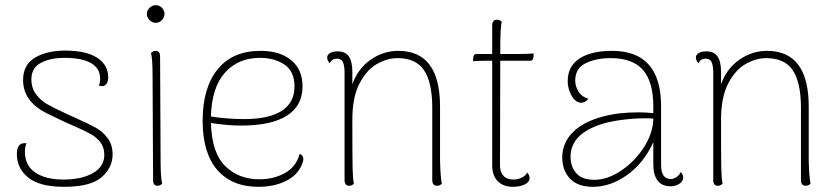

<svg xmlns="http://www.w3.org/2000/svg" viewBox="-20 -708 3228 740"><path d="M45 -114Q45 -138 54 -148Q63 -158 82 -156Q76 -141 76 -124Q76 -70 116 -43Q156 -16 224 -16Q295 -16 338.5 -41Q382 -66 382 -111Q382 -140 367 -159.5Q352 -179 329.5 -191.5Q307 -204 266 -222Q251 -228 221 -242Q212 -246 164 -269.5Q116 -293 92.5 -325Q69 -357 69 -400Q69 -458 114.5 -485.5Q160 -513 231 -513Q312 -513 354.5 -485.5Q397 -458 397 -410Q397 -387 384 -379Q380 -376 373 -376Q369 -376 361 -378Q366 -389 366 -404Q366 -445 330.5 -465Q295 -485 229 -485Q173 -485 137 -465.5Q101 -446 101 -403Q101 -368 119 -344.5Q137 -321 161 -307Q185 -293 237 -269L272 -253Q320 -232 348 -216.5Q376 -201 395 -175.5Q414 -150 414 -113Q414 -62 371.5 -25Q329 12 227 12Q133 12 89 -23.5Q45 -59 45 -114Z M546 -654Q546 -668 556.5 -678Q567 -688 580 -688Q594 -688 604 -678Q614 -668 614 -654Q614 -641 604 -630.5Q594 -620 580 -620Q567 -620 556.5 -630.5Q546 -641 546 -654ZM605 0Q597 8 587 8Q570 8 570 -14L568 -417Q568 -480 562 -504Q570 -512 580 -512Q597 -512 597 -490L599 -87Q599 -24 605 0Z M1149 -95Q1149 -87 1143 -72Q1125 -31 1080 -9.5Q1035 12 976 12Q874 12 817.5 -53Q761 -118 761 -243Q761 -369 818.5 -440.5Q876 -512 984 -512Q1059 -512 1102.5 -476Q1146 -440 1146 -375Q1146 -300 1085.5 -262Q1025 -224 909 -224Q857 -224 793 -234Q796 -119 848 -68Q900 -17 979 -17Q1036 -17 1079 -41.5Q1122 -66 1135 -115Q1149 -110 1149 -95ZM793 -259Q856 -249 921 -249Q1016 -249 1065.5 -280.5Q1115 -312 1115 -375Q1115 -433 1076.5 -459Q1038 -485 982 -485Q898 -485 847 -428Q796 -371 793 -259Z M1683 0Q1675 8 1665 8Q1646 8 1646 -14V-298Q1645 -393 1613.5 -438.5Q1582 -484 1512 -484Q1473 -484 1433 -461.5Q1393 -439 1365.5 -386Q1338 -333 1338 -247Q1338 -97 1339 -57Q1340 -17 1344 0Q1336 8 1326 8Q1308 8 1308 -14V-432Q1307 -460 1300.5 -471Q1294 -482 1278 -482Q1259 -482 1251 -464Q1241 -475 1241 -486Q1241 -497 1252 -503.5Q1263 -510 1281 -510Q1311 -510 1324.5 -490.5Q1338 -471 1338 -431V-383Q1359 -443 1408 -477.5Q1457 -512 1515 -512Q1676 -512 1676 -297V-87Q1678 -21 1683 0Z M2037 -502 2036 -488Q2034 -474 2025 -474H1908V-428L1907 -71Q1907 -46 1920 -31Q1933 -16 1958 -16Q1976 -16 1991 -23.5Q2006 -31 2012 -43Q2021 -33 2021 -22Q2021 -6 2002 3Q1983 12 1957 12Q1920 12 1898.5 -9.5Q1877 -31 1877 -71V-474H1863Q1829 -474 1803 -472L1804 -486Q1806 -500 1815 -500H1877V-610Q1877 -632 1896 -632Q1906 -632 1914 -624Q1908 -610 1908 -500H1985Q2017 -500 2037 -502Z M2613 -24Q2613 -9 2598 0.5Q2583 10 2565 10Q2531 10 2514.5 -12Q2498 -34 2498 -73V-160Q2461 -79 2397 -33.5Q2333 12 2265 12Q2207 12 2177 -19.5Q2147 -51 2147 -102Q2147 -156 2186.5 -197Q2226 -238 2304 -259Q2364 -275 2440 -275Q2470 -275 2498 -272V-298Q2498 -392 2458.5 -438Q2419 -484 2333 -484Q2278 -484 2237.5 -464.5Q2197 -445 2197 -397Q2197 -375 2210 -354.5Q2223 -334 2247 -328Q2242 -319 2234 -315.5Q2226 -312 2220 -312Q2199 -312 2183.5 -338.5Q2168 -365 2168 -395Q2168 -453 2213.5 -482.5Q2259 -512 2339 -512Q2528 -512 2528 -298V-71Q2528 -18 2566 -18Q2576 -18 2587 -25.5Q2598 -33 2604 -45Q2613 -35 2613 -24ZM2498 -251Q2488 -252 2464 -252Q2425 -252 2381 -246.5Q2337 -241 2306 -232Q2179 -194 2179 -104Q2179 -66 2201 -40.5Q2223 -15 2271 -15Q2321 -15 2373.5 -50Q2426 -85 2461.5 -140Q2497 -195 2498 -251Z M3104 0Q3096 8 3086 8Q3067 8 3067 -14V-298Q3066 -393 3034.5 -438.5Q3003 -484 2933 -484Q2894 -484 2854 -461.5Q2814 -439 2786.5 -386Q2759 -333 2759 -247Q2759 -97 2760 -57Q2761 -17 2765 0Q2757 8 2747 8Q2729 8 2729 -14V-432Q2728 -460 2721.5 -471Q2715 -482 2699 -482Q2680 -482 2672 -464Q2662 -475 2662 -486Q2662 -497 2673 -503.5Q2684 -510 2702 -510Q2732 -510 2745.5 -490.5Q2759 -471 2759 -431V-383Q2780 -443 2829 -477.5Q2878 -512 2936 -512Q3097 -512 3097 -297V-87Q3099 -21 3104 0Z"/></svg>

Font: Arima Madurai Thin
Style: Regular
Weight: 250
Designer: Joana Correia and Natanael Gama
Foundry: NDISCOVER
Version: Version 1.019; ttfautohint (v1.5) -l 7 -r 28 -G 50 -x 13 -D 